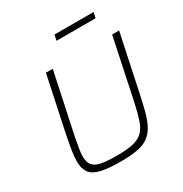

<svg xmlns="http://www.w3.org/2000/svg" viewBox="-197 -1011 1112 1168"><g transform="rotate(-30 359.0 -427.5)"><path d="M316 8Q228 8 176.5 -4.5Q125 -17 104 -46.5Q83 -76 83 -126Q83 -158 89.5 -199.5Q96 -241 107 -296L190 -688H238L148 -265Q140 -223 134.5 -191Q129 -159 129 -134Q129 -95 145.5 -73.5Q162 -52 201 -43.5Q240 -35 309 -35Q383 -35 427 -45Q471 -55 496 -80.5Q521 -106 536 -150.5Q551 -195 566 -265L655 -688H704L621 -296Q606 -223 591.5 -171Q577 -119 557 -84.5Q537 -50 507 -29.5Q477 -9 430.5 -0.5Q384 8 316 8ZM343 -824 351 -863H626L617 -824Z"/></g></svg>

Font: Saira Thin ExtraLight
Style: Italic
Weight: 250
Italic angle: -12°
Version: Version 1.101